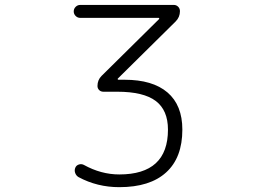

<svg xmlns="http://www.w3.org/2000/svg" viewBox="-20 -774 1040 782"><path d="M306.6 -701.2Q295.9 -701.2 288.1 -709Q280.3 -716.8 280.3 -727.5Q280.3 -738.3 288.1 -746.1Q295.9 -753.9 306.6 -753.9H688.5Q698.2 -753.9 705.6 -746.6Q712.9 -739.3 712.9 -728.5Q712.9 -704.1 695.3 -686.5L460 -454.1Q459 -453.1 459.5 -451.2Q460 -449.2 461.9 -449.2H487.3Q601.6 -449.2 662.1 -397.5Q722.7 -345.7 722.7 -246.1Q722.7 -131.8 656.7 -71.8Q590.8 -11.7 465.8 -11.7Q376 -11.7 299.8 -52.7Q290 -58.6 286.1 -69.8Q282.2 -81.1 287.1 -91.8Q291 -100.6 301.3 -104Q311.5 -107.4 321.3 -102.5Q391.6 -63.5 465.8 -63.5Q664.1 -63.5 664.1 -246.1Q664.1 -325.2 614.3 -362.8Q564.5 -400.4 458 -400.4H401.4Q390.6 -400.4 383.8 -407.2Q377 -414.1 377 -423.8Q377 -448.2 393.6 -464.8L627.9 -696.3Q628.9 -697.3 628.4 -699.2Q627.9 -701.2 626 -701.2Z"/></svg>

Font: Rounded-X Mgen+ 1mn light
Style: Regular
Weight: 200
Designer: [Source Han Sans]
Ryoko NISHIZUKA  (kana & ideographs); Paul D. Hunt (Latin, Greek & Cyrillic); Wenlong ZHANG  (bopomofo
Version: Version 1.059.20150602